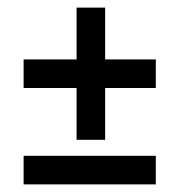

<svg xmlns="http://www.w3.org/2000/svg" viewBox="-20 -484 471 504"><path d="M42 -328H181V-464H256V-328H389V-253H256V-117H181V-253H42ZM42 -75H389V0H42Z"/></svg>

Font: Zilla Slab SemiBold
Style: Regular
Weight: 600
Designer: Typotheque.com
Foundry: Typotheque type foundry
Version: Version 1.1; 2017